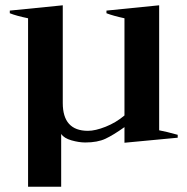

<svg xmlns="http://www.w3.org/2000/svg" viewBox="-20 -528 708 725"><path d="M86 -459Q42 -468 17 -478V-488L217 -508V-139Q217 -34 312 -34Q340 -34 379 -49.5Q418 -65 450 -92V-459Q408 -468 382 -478V-488L581 -508V-36Q608 -31 651 -19V-8L450 11V-48Q408 -18 378 -4Q348 10 302 10Q278 10 250 2Q222 -6 211 -22V177H86Z"/></svg>

Font: Trirong SemiBold
Style: Regular
Weight: 600
Designer: Katatrad Team
Foundry: CadsonDemak
Version: Version 1.000